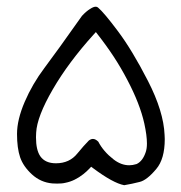

<svg xmlns="http://www.w3.org/2000/svg" viewBox="-20 -396 540 573"><path d="M224.6 -348.6Q148.4 -240.7 112.5 -193.1Q76.7 -145.5 53.7 -92Q30.8 -38.6 30.8 3.7Q30.8 45.9 40 73.2Q49.3 100.6 75.4 124.5Q101.6 148.4 136.2 151.4Q143.6 151.9 150.4 151.9Q157.2 151.9 163.6 151.4Q169.9 150.9 175.8 149.4Q203.1 144 229 123.5Q238.8 115.7 247.6 106.4L252 101.6L257.3 105.5Q317.4 150.4 350.6 156.7Q374 152.8 396.5 147Q418 142.1 446.3 108.4Q471.7 78.6 471.7 19Q471.7 13.2 471.2 6.8Q468.3 -63.5 421.4 -154.8Q374.5 -246.1 332.5 -302.2Q290.5 -358.4 272.5 -373.5Q269.5 -376 265.6 -376Q258.8 -376 248.5 -369.1Q237.3 -362.3 224.6 -348.6ZM365.7 97.2Q341.3 97.2 318.8 79.6Q288.6 56.2 273.4 26.9Q265.1 18.6 257.3 18.6Q251.5 18.6 245.1 23.4Q230 38.6 210.9 62Q187.5 91.3 147 91.3Q115.2 91.3 100.6 70.8Q87.4 52.2 87.4 13.7Q87.4 7.3 87.9 0Q90.3 -47.9 137.5 -129.2Q184.6 -210.4 260.3 -293.9L266.1 -300.3Q296.9 -261.2 319.1 -227.3Q341.3 -193.4 359.9 -157.7Q397.5 -86.4 410.6 -27.8Q418.5 8.3 418.5 32.2Q418.5 47.4 415 57.6Q406.2 84.5 388.2 93.3L386.7 93.8Q376 97.2 365.7 97.2Z"/></svg>

Font: Bakudai
Style: ExtraLight
Weight: 200
Version: Version 1.48